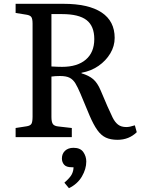

<svg xmlns="http://www.w3.org/2000/svg" viewBox="-20 -720 765 1008"><path d="M597 14Q561 14 536 2.5Q511 -9 491 -37Q471 -65 450 -114L402 -229Q388 -262 376 -282Q364 -302 346 -311.5Q328 -321 295 -321Q270 -321 250 -318V-106Q250 -80 257.5 -69Q265 -58 287 -56L357 -48V0H62V-48L120 -57Q139 -60 145 -70Q151 -80 151 -108V-596Q151 -621 144.5 -630.5Q138 -640 118 -643L62 -652V-700H313Q445 -700 513.5 -654.5Q582 -609 582 -521Q582 -478 559 -439.5Q536 -401 497 -374Q458 -347 408 -338V-335Q446 -324 469 -304.5Q492 -285 509 -244L544 -162Q559 -128 571 -103.5Q583 -79 599.5 -66Q616 -53 643 -53Q652 -53 662 -55Q672 -57 688 -62L698 -26Q657 14 597 14ZM306 -369Q386 -369 430.5 -407Q475 -445 475 -515Q475 -583 434.5 -614.5Q394 -646 306 -646H250V-371Q269 -370 282.5 -369.5Q296 -369 306 -369ZM342 268 318 239Q348 213 357 195Q366 177 366 158H356Q328 158 316.5 144.5Q305 131 305 112Q305 87 321.5 71.5Q338 56 366 56Q402 56 417.5 78.5Q433 101 433 128Q433 167 410 206.5Q387 246 342 268Z"/></svg>

Font: Literata 12pt
Style: Regular
Weight: 400
Designer: Latin by Veronika Burian and Jose Scaglione. Greek by Irene Vlachou. Cyrillic by Vera Evstafieva.
Foundry: TypeTogether
Version: Version 3.002